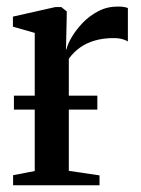

<svg xmlns="http://www.w3.org/2000/svg" viewBox="-20 -552 420 572"><path d="M19 0V-30L83.5 -42.5V-454L18.5 -472.5V-502.5L145 -531H162.5L179 -518L178.5 -488.5L176.5 -402.5L178.5 -407Q182 -421.5 194.2 -442.2Q206.5 -463 226.2 -483.8Q246 -504.5 272.5 -518.5Q299 -532.5 331 -532.5Q342.5 -532.5 349.5 -531.2Q356.5 -530 361 -528V-428.5Q356 -432 345.2 -435.2Q334.5 -438.5 318 -438.5Q287.5 -438.5 262.5 -431.2Q237.5 -424 218.2 -410.2Q199 -396.5 185 -377V-43L276.5 -29.5V0ZM270 -267V-225.5H21.5V-267Z"/></svg>

Font: Merriweather 96pt
Style: Regular
Weight: 400
Version: Version 2.100